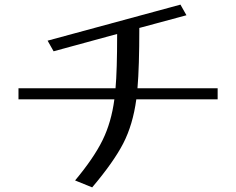

<svg xmlns="http://www.w3.org/2000/svg" viewBox="-20 -797 1020 831"><path d="M922 -415H575Q583 -508 583 -676L787 -731L761 -777L186 -621L212 -575L487 -650Q487 -491 480 -415H60V-367H475Q462 -268 424 -190.5Q386 -113 305 -16L379 14Q472 -96 513.5 -176.5Q555 -257 570 -367H922Z"/></svg>

Font: LXGW Marker Gothic
Style: Regular
Weight: 400
Version: Version 1.001